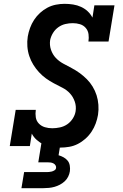

<svg xmlns="http://www.w3.org/2000/svg" viewBox="-20 -763 640 1003"><path d="M296 8Q272 8 250 4.5Q228 1 208.5 -8Q189 -17 172.5 -31.5Q156 -46 146 -65L136 0H31L62 -189H167Q164 -169 167 -150Q170 -131 183 -117.5Q196 -104 214.5 -98.5Q233 -93 253 -93Q273 -93 293.5 -97.5Q314 -102 331 -113.5Q348 -125 360 -143.5Q372 -162 375 -182Q379 -208 370.5 -232.5Q362 -257 345.5 -275Q329 -293 306.5 -304.5Q284 -316 262 -327.5Q240 -339 220 -353.5Q200 -368 183.5 -386Q167 -404 154 -425Q141 -446 133 -470Q125 -494 123 -520Q121 -546 125 -572Q129 -595 137 -617Q145 -639 158 -659Q171 -679 189 -695.5Q207 -712 228 -723Q249 -734 272 -738.5Q295 -743 317 -743Q340 -743 362 -739.5Q384 -736 403.5 -727Q423 -718 438 -704Q453 -690 463 -671L473 -735H578L547 -546H442Q445 -565 442.5 -584Q440 -603 428 -617Q416 -631 398 -636.5Q380 -642 360 -642Q341 -642 321.5 -637.5Q302 -633 285 -621Q268 -609 257 -591Q246 -573 242 -554Q238 -527 246.5 -502.5Q255 -478 271.5 -460.5Q288 -443 310 -431Q332 -419 354 -407.5Q376 -396 396 -381.5Q416 -367 433.5 -349.5Q451 -332 464 -310.5Q477 -289 484.5 -265.5Q492 -242 494 -215.5Q496 -189 492 -163Q488 -140 480 -118Q472 -96 458.5 -75.5Q445 -55 426.5 -38.5Q408 -22 386.5 -11Q365 0 341.5 4Q318 8 296 8ZM92 220 106 136H221Q228 136 235.5 135.5Q243 135 250.5 133Q258 131 265 126.5Q272 122 273 114Q274 107 270 100.5Q266 94 259 90.5Q252 87 245 86Q238 85 230 85H180L209 -93H309L286 48Q300 52 312.5 59Q325 66 333.5 76.5Q342 87 344.5 102Q347 117 345 132Q343 146 336 160Q329 174 317.5 184.5Q306 195 292.5 202Q279 209 265 213Q251 217 236 218.5Q221 220 207 220Z"/></svg>

Font: Iosevka HT Extended
Style: Bold Italic
Weight: 700
Width: 7
Italic angle: -9°
Monospace: yes
Designer: Belleve Invis
Foundry: Belleve Invis
Version: Version 32.3.0; ttfautohint (v1.8.4)